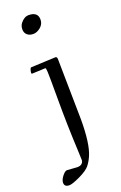

<svg xmlns="http://www.w3.org/2000/svg" viewBox="-173 -686 639 1012"><g transform="rotate(-20 146.0 -180.0)"><path d="M200 -355 205.1 -27.1Q205.1 108.2 178.7 169.4Q167.5 195.3 151.6 215.6Q135.7 235.8 91.2 257Q46.6 278.1 30 278.1Q2 278.1 2 254.9Q2 238.3 17.5 218.6Q33 199 43.9 199L101.1 202.9Q119.1 202.9 127.6 194.3Q136 185.8 136 174.9Q136 164.1 133.8 116.7Q127 -20 127 -163.5Q127 -306.9 125.7 -323.4Q124.5 -339.8 123.5 -342.3Q122.6 -345 118.9 -345L49.1 -342Q47.1 -342 44.6 -342Q42 -342 42 -347.8Q42 -353.5 45.2 -364.3Q48.3 -375 53 -375L189.9 -381.1Q199.2 -381.1 199.7 -368.7Q200 -366 200 -361.1ZM87.6 -611.8Q108.2 -638.2 133.3 -638.2Q184.8 -638.2 184.8 -595Q184.8 -569.6 164.7 -552.9Q144.5 -536.1 123.7 -536.1Q102.8 -536.1 89.8 -547.5Q76.9 -558.8 76.9 -578.4Q76.9 -597.9 87.6 -611.8Z"/></g></svg>

Font: Fanwood Text
Style: Regular
Weight: 400
Version: Version 1.1001